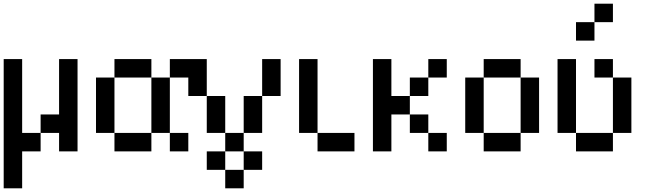

<svg xmlns="http://www.w3.org/2000/svg" viewBox="-20 -920 3540 1040"><path d="M0 100V-600H100V-200H200V-100H100V100ZM200 -200V-300H300V-600H400V-100H300V-200Z M500 -200V-500H600V-200ZM600 -200H800V-100H600ZM600 -500V-600H800V-500ZM800 -200V-500H900V-200ZM900 -200H1000V-100H900ZM900 -500V-600H1000V-500Z M1000 -400V-600H1100V-400ZM1100 0V-100H1200V0ZM1100 -200V-400H1200V-200ZM1200 -200H1300V-100H1200ZM1200 0H1300V100H1200ZM1300 -200V-400H1400V-200ZM1300 -100H1400V0H1300ZM1400 -400V-600H1500V-400Z M1900 -200V-100H1700V-200ZM1600 -200V-600H1700V-200Z M2000 -100V-600H2100V-400H2200V-300H2100V-100ZM2200 -200V-300H2300V-200ZM2200 -400V-500H2300V-400ZM2300 -200H2400V-100H2300ZM2300 -500V-600H2400V-500Z M2500 -200V-500H2600V-200ZM2900 -200H2800V-500H2900ZM2600 -200H2800V-100H2600ZM2600 -500V-600H2800V-500Z M3000 -200V-600H3100V-200ZM3100 -200H3300V-100H3100ZM3100 -700V-800H3200V-700ZM3200 -500V-600H3300V-500ZM3200 -800V-900H3300V-800ZM3300 -200V-500H3400V-200Z"/></svg>

Font: GalmuriMono9 Regular
Style: Regular
Weight: 400
Designer: Lee Minseo (quiple)
Version: Version 2.399;hotconv 1.1.1;makeotfexe 2.6.0 DEVELOPMENT